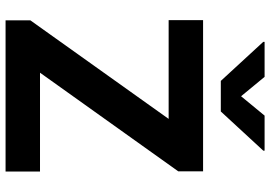

<svg xmlns="http://www.w3.org/2000/svg" viewBox="-164 -830 994 707"><g transform="rotate(90 333.5 -477.0)"><path d="M418.3 -600.5 55.4 -91.3V0H612.2V-126.8H248.2L611.5 -636V-727.3H54.7V-600.5ZM134.6 -948.9 278.4 -792.6H391L535.2 -948.9V-953.8H406.2L334.9 -867.2L263.5 -953.8H134.6Z"/></g></svg>

Font: Inter-Hewn
Style: Bold
Weight: 700
Designer: Rasmus Andersson
Foundry: rsms
Version: Version 3.012;git-f93a4a705